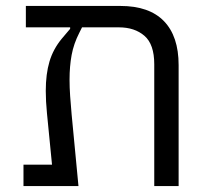

<svg xmlns="http://www.w3.org/2000/svg" viewBox="-20 -626 705 646"><path d="M59 -72H155L138 -245Q136 -265 135 -284Q134 -303 134 -320Q134 -377 146.5 -419Q159 -461 188 -496L216 -529V-534H67V-606H385Q482 -606 531.5 -555Q581 -504 581 -407V0H499V-410Q499 -477 466 -505.5Q433 -534 380 -534H256L247 -516Q228 -479 221 -441Q214 -403 214 -358Q214 -332 216 -303Q218 -274 221 -241L244 0H59Z"/></svg>

Font: IBM Plex Sans Hebrew
Style: Regular
Weight: 400
Designer: Mike Abbink, Paul van der Laan, Pieter van Rosmalen, Yanek Iontef
Foundry: Bold Monday
Version: Version 1.2